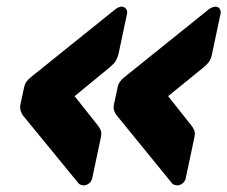

<svg xmlns="http://www.w3.org/2000/svg" viewBox="-20 -619 686 579"><path d="M514 -60Q512 -60 507.5 -61Q503 -62 499 -66L332 -271Q327 -277 324.5 -284.5Q322 -292 323 -301L335 -357Q337 -366 342.5 -373.5Q348 -381 356 -387L611 -592Q617 -596 622 -597.5Q627 -599 629 -599Q638 -599 642.5 -592.5Q647 -586 645 -577L620 -459Q617 -443 611.5 -434.5Q606 -426 594 -416L487 -329L556 -242Q564 -232 566.5 -223.5Q569 -215 565 -199L540 -81Q538 -72 530.5 -66Q523 -60 514 -60ZM232 -60Q230 -60 225.5 -61Q221 -62 217 -66L49 -271Q45 -277 42.5 -284.5Q40 -292 41 -301L53 -357Q55 -366 60.5 -373.5Q66 -381 74 -387L329 -592Q335 -596 339.5 -597.5Q344 -599 346 -599Q355 -599 360 -592.5Q365 -586 363 -577L338 -459Q334 -443 328.5 -434.5Q323 -426 311 -416L205 -329L274 -242Q282 -232 284.5 -223.5Q287 -215 283 -199L258 -81Q256 -72 248.5 -66Q241 -60 232 -60Z"/></svg>

Font: Rubik ExtraBold
Style: Italic
Weight: 800
Italic angle: -12°
Designer: Hubert and Fischer
Foundry: Hubert and Fischer
Version: Version 2.300;gftools[0.9.30]